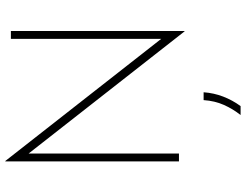

<svg xmlns="http://www.w3.org/2000/svg" viewBox="-120 -566 915 714"><g transform="rotate(-90 337.0 -208.5)"><path d="M577.8 20.8 123.6 -559V0H94.4V-645.8H95.8L550 -66V-625H579.2V20.8ZM266.7 229.2Q288.9 201.4 304.2 167.4Q319.4 133.3 322.2 91.7H351.4Q348.6 129.9 335.4 164.2Q322.2 198.6 300 229.2Z"/></g></svg>

Font: Afacad Flux Thin
Style: Regular
Weight: 250
Designer: Kristian Moeller
Foundry: Dicotype
Version: Version 1.100